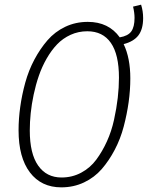

<svg xmlns="http://www.w3.org/2000/svg" viewBox="-20 -787 630 818"><path d="M589.8 -710Q589.8 -662.6 569.6 -636.2Q549.3 -609.9 506.8 -599.1Q535.2 -539.6 535.2 -453.1Q535.2 -403.3 528.1 -352.1Q521 -300.8 507.1 -248Q493.2 -195.3 469 -149.2Q444.8 -103 413.6 -66.9Q382.3 -30.8 337.9 -9.8Q293.5 11.2 241.2 11.2Q155.8 11.2 107.4 -52.5Q59.1 -116.2 59.1 -231.9Q59.1 -280.3 66.2 -331.3Q73.2 -382.3 87.6 -434.8Q102.1 -487.3 126.5 -533.2Q150.9 -579.1 182.4 -615.5Q213.9 -651.9 258.1 -672.9Q302.2 -693.8 354 -693.8Q442.9 -693.8 490.2 -627.9Q525.4 -633.8 539.3 -653.1Q553.2 -672.4 553.2 -710.9Q553.2 -732.4 546.9 -758.8L581.1 -767.1Q589.8 -739.7 589.8 -710ZM242.2 -30.8Q287.6 -30.8 325.9 -51.3Q364.3 -71.8 390.1 -106.7Q416 -141.6 435.5 -184.6Q455.1 -227.5 465.8 -276.6Q476.6 -325.7 481.7 -370.1Q486.8 -414.6 486.8 -456.1Q486.8 -554.7 452.4 -604.2Q418 -653.8 352.1 -653.8Q314 -653.8 280.8 -638.7Q247.6 -623.5 223.1 -597.9Q198.7 -572.3 178.7 -537.4Q158.7 -502.4 145.5 -464.1Q132.3 -425.8 123.5 -384.3Q114.7 -342.8 110.8 -304.7Q106.9 -266.6 106.9 -231Q106.9 -132.3 142.6 -81.5Q178.2 -30.8 242.2 -30.8Z"/></svg>

Font: Fira Sans Compressed ExtraLight
Style: Italic
Weight: 250
Width: 3
Italic angle: -8°
Designer: Carrois Corporate & Edenspiekermann AG
Foundry: Carrois Corporate GbR & Edenspiekermann AG
Version: Version 4.203;PS 004.203;hotconv 1.0.88;makeotf.lib2.5.64775